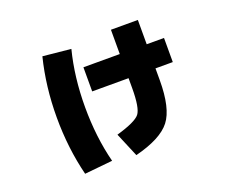

<svg xmlns="http://www.w3.org/2000/svg" viewBox="-112 -800 1224 1032"><g transform="rotate(-20 500.0 -284.0)"><path d="M860 -347H761V-280Q761 -119 708 -50.5Q655 18 505 56L447 -82Q558 -114 582.5 -145.5Q607 -177 607 -290V-347H399V-485H607V-624H761V-485H860ZM372 40 212 56Q172 -104 172 -280Q172 -456 212 -616L372 -600Q334 -451 334 -280Q334 -109 372 40Z"/></g></svg>

Font: Mplus 1p Black
Style: Regular
Weight: 900
Version: Version 1.061